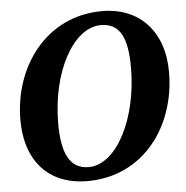

<svg xmlns="http://www.w3.org/2000/svg" viewBox="-51 -726 770 793"><g transform="rotate(-5 334.5 -329.0)"><path d="M279.1 18.6C514.6 18.6 654.6 -177.6 654.6 -401.8C654.6 -572 552.7 -675.7 401.2 -675.7C166.1 -675.7 25.8 -474.5 25.8 -257.6C25.8 -72.1 133.7 18.6 279.1 18.6ZM290.3 -38.6C213.1 -38.6 180 -103.5 180 -228.4C180 -441.6 275.4 -618.5 391.3 -618.5C470.5 -618.5 499.7 -554.9 499.7 -433.9C499.7 -220.9 405.7 -38.6 290.3 -38.6Z"/></g></svg>

Font: Source Serif 4 Variable
Style: Italic
Weight: 400
Italic angle: -12°
Designer: Frank Grießhammer
Foundry: Adobe Systems Incorporated
Version: Version 4.004;hotconv 1.0.116;makeotfexe 2.5.65601